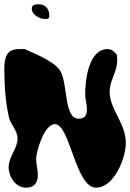

<svg xmlns="http://www.w3.org/2000/svg" viewBox="-61 -814 602 888"><path d="M86 -774C86 -746 123 -726 147 -726C162 -726 167 -728 167 -743C167 -773 148 -794 120 -794C106 -794 86 -794 86 -774ZM-21 -41C-21 3 10 54 60 54C100 54 114 29 114 -6C114 -33 106 -53 106 -79C106 -111 143 -240 193 -240C263 -240 288 54 383 54C467 54 521 -83 521 -153C521 -243 446 -309 446 -390C446 -441 481 -482 481 -533C481 -537 480 -556 480 -560C468 -575 456 -587 437 -587C346 -587 333 -435 333 -380C333 -355 341 -332 341 -307C341 -282 331 -265 303 -265C230 -265 256 -440 213 -493C178 -537 89 -570 53 -587H27C-32 -587 -41 -546 -41 -494C-41 -420 -36 -345 -20 -273C-12 -237 20 -212 20 -173C20 -126 -21 -90 -21 -41Z"/></svg>

Font: Charger
Style: Overspray
Weight: 400
Designer: Jasper
Foundry: Cannot Into Space Fonts
Version: Version 0.980